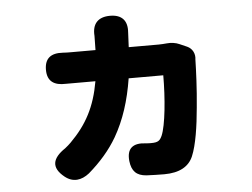

<svg xmlns="http://www.w3.org/2000/svg" viewBox="-50 -695 1080 823"><g transform="rotate(-5 490.0 -283.5)"><path d="M788 -208C796 -288 799 -367 800 -411C800 -412 800 -412 800 -413C804 -438 792 -461 770 -471L738 -485C723 -492 702 -495 684 -493C672 -492 660 -491 649 -491H520L523 -554C523 -554 523 -555 523 -555C527 -605 502 -632 452 -632C400 -632 374 -604 378 -552C378 -552 378 -551 378 -551L377 -491H270C260 -491 249 -491 236 -492C186 -495 158 -475 158 -425C158 -375 188 -356 238 -358C251 -358 262 -358 270 -358H365C346 -249 307 -176 236 -105C229 -98 221 -91 211 -83C154 -45 144 -5 198 38C232 65 269 60 303 33C354 -11 395 -58 426 -111C467 -182 493 -263 508 -358H657C657 -260 646 -143 627 -100C618 -81 611 -73 580 -73C573 -73 565 -73 557 -74C502 -81 474 -59 480 -4C485 39 505 60 548 63C572 64 598 65 624 65C691 65 731 41 749 -1C769 -48 781 -128 788 -208Z"/></g></svg>

Font: GenSenRounded2 TW H
Style: Regular
Weight: 900
Version: Version 2.100;PS 2.1;hotconv 16.6.51;makeotf.lib2.5.65220 DE